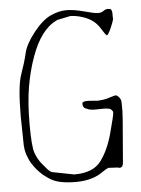

<svg xmlns="http://www.w3.org/2000/svg" viewBox="-51 -728 577 785"><g transform="rotate(-5 237.0 -335.5)"><path d="M411.1 -25.4 404.3 -27.3 366.2 -29.3Q357.4 -26.4 341.8 -15.6Q299.8 15.6 232.4 16.6H230.5Q161.1 16.6 127.9 -2.9Q94.7 -22.5 72.8 -48.8Q50.8 -75.2 42 -97.7V-98.6Q31.2 -121.1 29.3 -150.4L27.3 -270.5Q27.3 -393.6 44.4 -441.4Q61.5 -489.3 69.8 -525.9Q78.1 -562.5 114.7 -608.9Q151.4 -655.3 185.5 -670.9Q219.7 -686.5 250.5 -686.5Q281.2 -686.5 322.3 -675.3Q363.3 -664.1 377.9 -663.6Q392.6 -663.1 401.4 -669.9Q410.2 -676.8 420.4 -676.8Q430.7 -676.8 433.6 -672.9Q436.5 -668.9 437.5 -659.2V-637.7L438.5 -636.7Q436.5 -624 425.3 -598.6Q414.1 -573.2 407.2 -569.3Q400.4 -574.2 387.2 -596.2Q374 -618.2 356.9 -631.3Q339.8 -644.5 313.5 -652.8Q287.1 -661.1 264.6 -661.1H263.7L208 -649.4V-648.4Q141.6 -618.2 102.5 -507.8Q83 -454.1 71.8 -389.6Q60.5 -325.2 60.5 -234.9Q60.5 -144.5 69.8 -117.7Q79.1 -90.8 95.7 -70.8Q112.3 -50.8 116.7 -45.9Q121.1 -41 127.4 -36.1Q133.8 -31.2 139.6 -31.2L224.6 -14.6H225.6Q301.8 -14.6 334.5 -57.6Q367.2 -100.6 386.2 -171.4Q405.3 -242.2 405.3 -252V-256.8L396.5 -267.6Q392.6 -269.5 386.2 -270.5Q379.9 -271.5 376 -272Q372.1 -272.5 362.8 -272Q353.5 -271.5 331.1 -271.5Q308.6 -271.5 295.9 -279.3H294.9Q282.2 -285.2 283.2 -298.8V-303.7Q288.1 -309.6 307.6 -309.6L345.7 -306.6Q375 -307.6 396.5 -315.4Q418 -322.3 422.9 -322.3L431.6 -316.4L432.6 -315.4Q442.4 -305.7 442.9 -292.5Q443.4 -279.3 443.4 -258.3Q443.4 -237.3 436 -154.3Q428.7 -71.3 427.7 -53.2Q426.8 -35.2 422.4 -30.3Q418 -25.4 411.1 -25.4Z"/></g></svg>

Font: Drukaatie burti
Style: Thin
Weight: 100
Version: Version 0.14